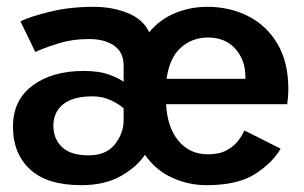

<svg xmlns="http://www.w3.org/2000/svg" viewBox="-20 -532 890 563"><path d="M218.5 11Q118 11 68 -35.5Q18 -82 18 -160Q18 -238.5 75.5 -281.2Q133 -324 226 -324Q271 -324 301 -312.8Q331 -301.5 342.5 -292V-340.5Q342.5 -378 315.2 -397.8Q288 -417.5 240.5 -417.5Q192 -417.5 149.2 -404Q106.5 -390.5 83.5 -379.5L40 -469.5Q67 -483 125.8 -497.5Q184.5 -512 254.5 -512Q309.5 -512 354.5 -493.8Q399.5 -475.5 417.5 -437.5Q449 -475.5 493.8 -493.8Q538.5 -512 588 -512Q654 -512 708 -484.5Q762 -457 793.8 -403.2Q825.5 -349.5 825.5 -270.5Q825.5 -260 824.5 -247.8Q823.5 -235.5 822 -226.5H467Q470.5 -159 503.2 -119.2Q536 -79.5 590 -79.5Q623.5 -79.5 645 -91.5Q666.5 -103.5 678.8 -119.8Q691 -136 696.5 -149.5L803 -96Q778.5 -54 727.5 -21.5Q676.5 11 586 11Q532.5 11 484.5 -11Q436.5 -33 405 -78Q379.5 -40.5 332.5 -14.8Q285.5 11 218.5 11ZM468.5 -301H699.5V-307.5Q699.5 -356 670 -389Q640.5 -422 590 -422Q543.5 -422 510.2 -392.2Q477 -362.5 468.5 -301ZM240 -76.5Q291 -76.5 316.8 -108.8Q342.5 -141 342.5 -180V-214.5Q330 -226 305.5 -237.8Q281 -249.5 251 -249.5Q194 -249.5 165.2 -226.2Q136.5 -203 136.5 -163.5Q136.5 -125 161.8 -100.8Q187 -76.5 240 -76.5Z"/></svg>

Font: Trispace Medium
Style: Regular
Weight: 500
Designer: Tyler Finck
Foundry: Etcetera Type Company
Version: Version 1.210; ttfautohint (v1.8.3)